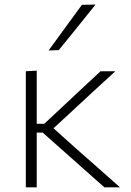

<svg xmlns="http://www.w3.org/2000/svg" viewBox="-20 -798 556 818"><path d="M90 0V-494.5L136.5 -497V-270.5H168.5L252.5 -349Q291.5 -385.5 330.5 -422Q369.5 -458.5 408.5 -494.5H471.5Q424.5 -451.5 378 -408.8Q331.5 -366 286 -323.5L208 -251.5L297.5 -171Q345.5 -128.5 394.5 -85.5Q443 -42.5 491 0H424.5Q384.5 -35.5 344 -71.5Q303.5 -107 263.5 -143L162 -233H136.5V0ZM187 -583Q222.5 -632 258.5 -681Q294 -729.5 329 -777.5L387 -778.5Q347.5 -729 308.5 -680.8Q269.5 -632.5 230.5 -584.5Z"/></svg>

Font: Heraclito ExtraLight
Style: Regular
Weight: 200
Designer: Kostas Bartsokas (font) & Cristiano Sobral (main changes)
Foundry: Kostas Bartsokas (font) & Cristiano Sobral (main changes)
Version: Version 1.00;July 8, 2020;FontCreator 13.0.0.2655 64-bit